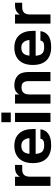

<svg xmlns="http://www.w3.org/2000/svg" viewBox="1001 -1760 769 2811"><g transform="rotate(-90 1385.5 -354.5)"><path d="M204 0H70V-519H204L203 -448Q226 -485 258 -502Q290 -519 338 -519H376V-414H309Q256 -414 230 -386Q204 -358 204 -295Z M480 -308H768Q765 -360 737 -393.5Q709 -427 657 -427Q593 -427 564.5 -388Q536 -349 536 -257Q536 -166 564 -129Q592 -92 664 -92Q715 -92 735.5 -106Q756 -120 760 -147H898Q891 -77 834.5 -33.5Q778 10 664 10Q537 10 470 -58.5Q403 -127 403 -257Q403 -388 470 -458.5Q537 -529 657 -529Q773 -529 837.5 -458.5Q902 -388 902 -257V-217H479Z M1139 -519V0H1005V-519ZM1002 -719H1142V-581H1002Z M1408 0H1274V-519H1408L1407 -458Q1430 -495 1462 -512Q1494 -529 1542 -529Q1630 -529 1683.5 -480Q1737 -431 1737 -318V0H1603V-319Q1603 -375 1580.5 -399.5Q1558 -424 1513 -424Q1460 -424 1434 -396Q1408 -368 1408 -305Z M1917 -308H2205Q2202 -360 2174 -393.5Q2146 -427 2094 -427Q2030 -427 2001.5 -388Q1973 -349 1973 -257Q1973 -166 2001 -129Q2029 -92 2101 -92Q2152 -92 2172.5 -106Q2193 -120 2197 -147H2335Q2328 -77 2271.5 -33.5Q2215 10 2101 10Q1974 10 1907 -58.5Q1840 -127 1840 -257Q1840 -388 1907 -458.5Q1974 -529 2094 -529Q2210 -529 2274.5 -458.5Q2339 -388 2339 -257V-217H1916Z M2579 0H2445V-519H2579L2578 -448Q2601 -485 2633 -502Q2665 -519 2713 -519H2751V-414H2684Q2631 -414 2605 -386Q2579 -358 2579 -295Z"/></g></svg>

Font: 42dot Sans ExtraBold
Style: Regular
Weight: 800
Designer: 42dot
Version: Version 1.000